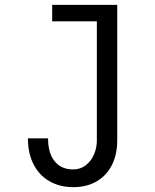

<svg xmlns="http://www.w3.org/2000/svg" viewBox="-20 -570 640 791"><path d="M281 128Q311.5 128 333.8 110.5Q356 93 367.5 65.5Q379 38 379 10V-482H195V-550H463V8Q463 67 440.5 110.8Q418 154.5 377.2 177.8Q336.5 201 282 201Q227 201 184.8 177.2Q142.5 153.5 118.8 108Q95 62.5 95 0H178Q178 61 205.2 94.5Q232.5 128 281 128Z"/></svg>

Font: JuliaMono
Style: Regular
Weight: 400
Monospace: yes
Designer: cormullion
Foundry: corm
Version: Version 0.055; ttfautohint (v1.8.4)